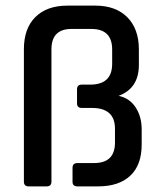

<svg xmlns="http://www.w3.org/2000/svg" viewBox="-20 -663 582 683"><path d="M271 -362H301Q379 -362 379 -436V-487Q379 -560 305 -560H234Q163 -560 163 -487V-17Q163 0 146 0H82Q65 0 65 -17V-488Q65 -562 106 -602.5Q147 -643 220 -643H319Q392 -643 433 -601.5Q474 -560 474 -487V-432Q474 -349 402 -322Q441 -314 462.5 -281Q484 -248 484 -203V-149Q484 -76 443.5 -38Q403 0 329 0H256Q238 0 238 -16V-66Q238 -83 256 -83H315Q389 -83 389 -156V-205Q389 -279 307 -279H271Q254 -279 254 -295V-345Q254 -362 271 -362Z"/></svg>

Font: Rajdhani SemiBold
Style: Regular
Weight: 600
Designer: Satya Rajpurohit, Jyotish Sonowal
Foundry: Indian Type Foundry
Version: Version 1.201 February 1, 2022